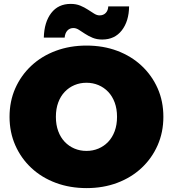

<svg xmlns="http://www.w3.org/2000/svg" viewBox="-20 -950 888 986"><path d="M425 16Q339 16 266.5 -11Q194 -38 141 -87.5Q88 -137 58.5 -204Q29 -271 29 -350Q29 -430 58.5 -496.5Q88 -563 141 -612.5Q194 -662 266.5 -689Q339 -716 424 -716Q510 -716 582 -689Q654 -662 707 -612.5Q760 -563 789.5 -496.5Q819 -430 819 -350Q819 -271 789.5 -204Q760 -137 707 -87.5Q654 -38 582 -11Q510 16 425 16ZM424 -175Q457 -175 485.5 -187Q514 -199 535.5 -221.5Q557 -244 569 -276.5Q581 -309 581 -350Q581 -391 569 -423.5Q557 -456 535.5 -478.5Q514 -501 485.5 -513Q457 -525 424 -525Q391 -525 362.5 -513Q334 -501 312.5 -478.5Q291 -456 279 -423.5Q267 -391 267 -350Q267 -309 279 -276.5Q291 -244 312.5 -221.5Q334 -199 362.5 -187Q391 -175 424 -175ZM505 -747Q477 -747 455.5 -756Q434 -765 416.5 -776.5Q399 -788 385 -797Q371 -806 357 -806Q338 -806 326 -793Q314 -780 312 -757H205Q207 -836 243 -883Q279 -930 343 -930Q371 -930 392.5 -921Q414 -912 431.5 -900.5Q449 -889 463.5 -880Q478 -871 491 -871Q511 -871 523 -883.5Q535 -896 536 -917H643Q642 -841 605.5 -794Q569 -747 505 -747Z"/></svg>

Font: Montserrat Thin Black
Style: Regular
Weight: 900
Version: Version 9.000